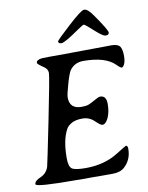

<svg xmlns="http://www.w3.org/2000/svg" viewBox="-97 -969 799 1037"><g transform="rotate(-10 303.0 -450.5)"><path d="M435.5 -899.9H439Q457 -899.9 486.3 -857.4Q546.9 -770 546.9 -756.3Q546.9 -742.7 529.8 -742.7H526.4Q512.7 -742.7 470 -781.7Q427.2 -820.8 421.4 -820.8Q416 -820.8 387.7 -801.3Q304.2 -743.2 286.6 -743.2Q269 -743.2 269 -755.4Q269 -761.2 344.7 -830.6Q420.4 -899.9 435.5 -899.9ZM267.6 -448.7Q267.6 -385.7 333 -385.7Q358.9 -385.7 372.1 -390.9Q385.3 -396 408.7 -409.4Q432.1 -422.9 440.4 -422.9Q474.6 -422.9 474.6 -377.7Q474.6 -332.5 460.2 -301.5Q445.8 -270.5 426.8 -270.5Q417.5 -270.5 390.4 -296.6Q363.3 -322.8 325.9 -322.8Q288.6 -322.8 266.8 -310.5Q245.1 -298.3 236.3 -282.2Q205.6 -226.1 205.6 -127Q205.6 -82 221.4 -69.1Q237.3 -56.2 297.9 -56.2Q400.4 -56.2 476.1 -103.5Q529.8 -137.2 531.7 -137.2Q542 -137.2 542 -119.1Q542 -59.6 501 -22Q477.5 -0.5 434.1 -0.5H350.6L329.1 -1L285.6 -0.5H264.2L242.2 -1Q14.6 -1 14.6 -17.1Q14.6 -35.6 48.1 -49.6Q81.5 -63.5 93.3 -98.6Q96.2 -107.4 143.6 -341.6Q190.9 -575.7 190.9 -596.9Q190.9 -618.2 170.4 -631.8Q136.2 -654.8 136.2 -661.1Q136.2 -678.2 168.9 -681.6Q178.2 -682.6 293.5 -682.6L506.3 -684.6L548.3 -685.1Q583.5 -685.1 595 -669.7Q606.4 -654.3 606.4 -616Q606.4 -577.6 591.3 -561L584.5 -556.6Q577.1 -556.6 557.6 -576.2Q506.8 -627.9 385.3 -628.4Q337.9 -628.4 311 -592.8Q300.3 -578.6 283.9 -521.2Q267.6 -463.9 267.6 -448.7Z"/></g></svg>

Font: Averia Serif Libre
Style: Italic
Weight: 400
Italic angle: -7.90001°
Version: Version 1.002